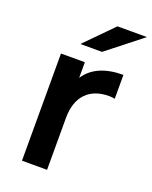

<svg xmlns="http://www.w3.org/2000/svg" viewBox="-140 -821 714 899"><g transform="rotate(20 217.0 -372.0)"><path d="M434 -744H287L152 -607H260ZM201 -456V-534H82V0H207V-259C207 -368 267 -424 362 -424C371 -424 380 -423 391 -421V-540C302 -540 237 -512 201 -456Z"/></g></svg>

Font: Montserrat Lite SemiBold
Style: Regular
Weight: 600
Designer: Julieta Ulanovsky
Foundry: Julieta Ulanovsky
Version: Version 7.200;PS 007.200;hotconv 1.0.88;makeotf.lib2.5.64775